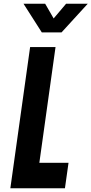

<svg xmlns="http://www.w3.org/2000/svg" viewBox="-20 -1000 486 1020"><path d="M275 -750 189 -135H344L325 0H35L140 -750ZM202 -828 105 -980H220L265 -902L331 -980H446L307 -828Z"/></svg>

Font: Mohave
Style: Bold Italic
Weight: 700
Italic angle: -8°
Designer: Gumpita Rahayu
Foundry: Tokotype
Version: Version 2.003; ttfautohint (v1.8.3)